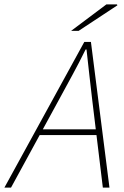

<svg xmlns="http://www.w3.org/2000/svg" viewBox="-62 -850 562 870"><path d="M-42 0 320 -660H350L434 0H404L356 -396Q350 -452 343 -509Q336 -566 330 -626H326Q296 -565 266 -510Q236 -455 204 -396L-12 0ZM104 -238 112 -264H392L386 -238ZM260 -710 420 -830H468L470 -826L294 -710Z"/></svg>

Font: Source Sans 3
Style: Italic
Weight: 200
Italic angle: -11°
Designer: Paul D. Hunt
Foundry: Adobe
Version: Version 3.046;hotconv 1.0.118;makeotfexe 2.5.65603